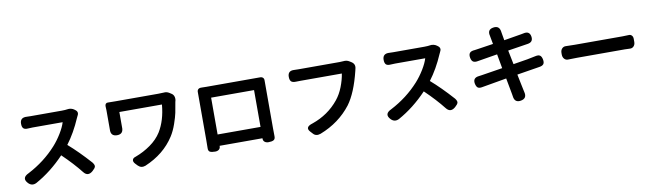

<svg xmlns="http://www.w3.org/2000/svg" viewBox="-43 -1418 7085 2086"><g transform="rotate(-10 3500.0 -374.5)"><path d="M299.8 -716.8H644.5Q681.6 -716.8 712.9 -721.7Q726.6 -724.6 747.1 -719.7Q767.6 -714.8 781.2 -704.1L789.1 -698.2Q827.1 -671.9 802.7 -630.9Q800.8 -627 793 -610.4Q726.6 -456.1 638.7 -339.8Q750 -243.2 875 -103.5Q897.5 -74.2 893.1 -56.2Q888.7 -38.1 859.4 -12.7Q801.8 38.1 756.8 -19.5Q673.8 -125 553.7 -240.2Q406.2 -85 236.3 8.8Q185.5 34.2 146.5 -5.9Q85 -70.3 171.9 -110.4Q354.5 -205.1 486.3 -351.6Q535.2 -406.2 575.7 -472.7Q616.2 -539.1 631.8 -591.8H299.8Q282.2 -591.8 249 -589.8Q213.9 -586.9 198.7 -602.1Q183.6 -617.2 183.6 -653.3Q183.6 -723.6 260.7 -717.8Q275.4 -716.8 299.8 -716.8Z M1727.5 -593.8H1257.8V-428.7Q1262.7 -349.6 1190.4 -349.6Q1118.2 -349.6 1123 -426.8V-636.7Q1123 -653.3 1121.1 -680.7Q1120.1 -697.3 1128.9 -707.5Q1137.7 -717.8 1151.4 -716.8Q1177.7 -715.8 1237.3 -715.8H1706.1Q1749 -715.8 1768.6 -717.8Q1799.8 -721.7 1827.1 -705.1L1848.6 -691.4Q1872.1 -677.7 1878.9 -651.4Q1885.7 -625 1876 -596.7Q1864.3 -525.4 1855 -480Q1845.7 -434.6 1820.3 -361.3Q1794.9 -288.1 1759.8 -233.4Q1648.4 -59.6 1435.5 30.3Q1387.7 47.9 1353.5 13.7L1331.1 -9.8Q1307.6 -34.2 1312.5 -55.2Q1317.4 -76.2 1348.6 -85Q1438.5 -118.2 1515.6 -172.9Q1592.8 -227.5 1638.7 -299.8Q1712.9 -420.9 1727.5 -593.8Z M2266.6 -168H2740.2V-574.2H2266.6ZM2237.3 -699.2H2824.2Q2847.7 -700.2 2859.9 -688.5Q2872.1 -676.8 2871.1 -656.2V-126Q2871.1 -117.2 2871.6 -87.9Q2872.1 -58.6 2872.1 -42Q2873 -10.7 2854 0Q2835 10.7 2796.9 10.7Q2770.5 10.7 2754.4 -2.9Q2738.3 -16.6 2739.3 -41V-43H2266.6V-41Q2267.6 -16.6 2251.5 -2.9Q2235.4 10.7 2209 10.7Q2169.9 10.7 2151.4 1Q2132.8 -8.8 2133.8 -40Q2133.8 -54.7 2134.3 -85Q2134.8 -115.2 2134.8 -127V-657.2Q2133.8 -677.7 2146 -689.5Q2158.2 -701.2 2181.6 -700.2Q2203.1 -699.2 2237.3 -699.2Z M3710.9 -585.9H3253.9Q3219.7 -585.9 3203.1 -585Q3167 -584 3151.9 -599.1Q3136.7 -614.3 3136.7 -650.4Q3136.7 -719.7 3210.9 -713.9Q3219.7 -713.9 3234.9 -713.4Q3250 -712.9 3254.9 -712.9H3708Q3733.4 -712.9 3748 -714.8Q3787.1 -719.7 3815.4 -701.2L3835.9 -688.5Q3879.9 -660.2 3864.3 -607.4Q3863.3 -604.5 3862.3 -598.6Q3861.3 -592.8 3860.4 -589.8Q3802.7 -354.5 3712.9 -233.4Q3582 -63.5 3370.1 18.6Q3317.4 37.1 3287.1 2L3262.7 -24.4Q3211.9 -80.1 3303.7 -107.4Q3481.4 -168.9 3595.7 -309.6Q3641.6 -366.2 3670.9 -441.4Q3700.2 -516.6 3710.9 -585.9Z M4299.8 -716.8H4644.5Q4681.6 -716.8 4712.9 -721.7Q4726.6 -724.6 4747.1 -719.7Q4767.6 -714.8 4781.2 -704.1L4789.1 -698.2Q4827.1 -671.9 4802.7 -630.9Q4800.8 -627 4793 -610.4Q4726.6 -456.1 4638.7 -339.8Q4750 -243.2 4875 -103.5Q4897.5 -74.2 4893.1 -56.2Q4888.7 -38.1 4859.4 -12.7Q4801.8 38.1 4756.8 -19.5Q4673.8 -125 4553.7 -240.2Q4406.2 -85 4236.3 8.8Q4185.5 34.2 4146.5 -5.9Q4085 -70.3 4171.9 -110.4Q4354.5 -205.1 4486.3 -351.6Q4535.2 -406.2 4575.7 -472.7Q4616.2 -539.1 4631.8 -591.8H4299.8Q4282.2 -591.8 4249 -589.8Q4213.9 -586.9 4198.7 -602.1Q4183.6 -617.2 4183.6 -653.3Q4183.6 -723.6 4260.7 -717.8Q4275.4 -716.8 4299.8 -716.8Z M5752.9 -551.8Q5726.6 -548.8 5534.2 -517.6L5565.4 -362.3Q5756.8 -391.6 5813.5 -406.2Q5847.7 -414.1 5865.2 -402.8Q5882.8 -391.6 5889.6 -357.4Q5896.5 -322.3 5883.3 -305.2Q5870.1 -288.1 5835 -283.2Q5809.6 -278.3 5586.9 -243.2Q5595.7 -197.3 5608.4 -137.2Q5621.1 -77.1 5623 -67.4Q5624 -60.5 5627.9 -44.9Q5647.5 29.3 5576.2 42Q5505.9 54.7 5497.1 -19.5Q5495.1 -37.1 5493.2 -43.9Q5490.2 -64.5 5460 -222.7Q5307.6 -197.3 5189.5 -175.8Q5156.2 -168.9 5139.6 -179.7Q5123 -190.4 5115.2 -224.6Q5101.6 -293 5173.8 -299.8Q5182.6 -301.8 5202.1 -303.7Q5205.1 -303.7 5436.5 -340.8L5408.2 -498Q5358.4 -490.2 5289.6 -478.5Q5220.7 -466.8 5195.3 -462.9Q5159.2 -455.1 5139.6 -465.8Q5120.1 -476.6 5113.3 -510.7Q5106.4 -547.9 5121.6 -565.9Q5136.7 -584 5175.8 -585.9Q5177.7 -585.9 5182.6 -586.9Q5187.5 -587.9 5190.4 -587.9Q5232.4 -592.8 5383.8 -617.2Q5382.8 -620.1 5367.2 -706.1V-708Q5347.7 -781.2 5418 -792Q5485.4 -802.7 5495.1 -733.4Q5495.1 -732.4 5495.6 -729.5Q5496.1 -726.6 5496.1 -725.6Q5498 -710.9 5511.7 -635.7L5705.1 -668Q5709 -668.9 5717.8 -670.4Q5726.6 -671.9 5730.5 -672.9Q5797.9 -688.5 5808.6 -625Q5819.3 -560.5 5752.9 -551.8Z M6784.2 -310.5H6257.8Q6222.7 -310.5 6160.2 -308.6Q6134.8 -306.6 6117.2 -325.2Q6099.6 -343.8 6099.6 -374V-391.6Q6099.6 -421.9 6117.2 -439.9Q6134.8 -458 6161.1 -456.1Q6225.6 -454.1 6257.8 -454.1H6784.2Q6808.6 -454.1 6851.6 -456.1Q6872.1 -458 6885.7 -444.3Q6899.4 -430.7 6899.4 -406.2V-372.1Q6899.4 -342.8 6882.3 -324.7Q6865.2 -306.6 6838.9 -308.6Q6803.7 -310.5 6784.2 -310.5Z"/></g></svg>

Font: GenSenMaruGothic TW TTF Bold
Style: Regular
Weight: 700
Version: Version 1.301